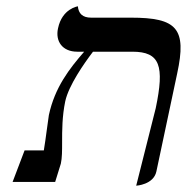

<svg xmlns="http://www.w3.org/2000/svg" viewBox="-20 -577 593 609"><path d="M412 12C412 12 467 9 476 -33L542 -344C573 -487 541 -521 395 -521H269C242 -521 229 -534 227 -557C227 -557 177 -550 164 -487C155 -446 178 -413 225 -413H247C200 -359 154 -300 135 -212C133 -202 125 -135 119 -100H58L20 0H155L173 -58C177 -76 177 -99 177 -126C177 -163 177 -208 187 -256C198 -306 246 -375 275 -413H400C488 -413 502 -368 474 -234Z"/></svg>

Font: Libertinus Sans
Style: Italic
Weight: 400
Italic angle: -12°
Designer: Philipp H. Poll, Khaled Hosny
Foundry: Caleb Maclennan
Version: Version 7.050;RELEASE